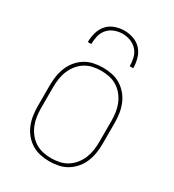

<svg xmlns="http://www.w3.org/2000/svg" viewBox="-181 -842 862 952"><g transform="rotate(30 250.0 -366.0)"><path d="M250 8Q224 8 197.5 2.5Q171 -3 148.5 -17Q126 -31 109 -51.5Q92 -72 82 -96.5Q72 -121 68 -147.5Q64 -174 64 -200V-320Q64 -346 68 -372.5Q72 -399 82 -423.5Q92 -448 109 -468.5Q126 -489 148.5 -503Q171 -517 197.5 -522.5Q224 -528 250 -528Q276 -528 302.5 -522.5Q329 -517 351.5 -503Q374 -489 391 -468.5Q408 -448 418 -423.5Q428 -399 432 -372.5Q436 -346 436 -320V-200Q436 -174 432 -147.5Q428 -121 418 -96.5Q408 -72 391 -51.5Q374 -31 351.5 -17Q329 -3 302.5 2.5Q276 8 250 8ZM250 -10Q274 -10 297.5 -15Q321 -20 341.5 -33Q362 -46 377 -65Q392 -84 401 -106Q410 -128 413.5 -152Q417 -176 417 -200V-320Q417 -344 413.5 -368Q410 -392 401 -414Q392 -436 377 -455Q362 -474 341.5 -487Q321 -500 297.5 -505Q274 -510 250 -510Q226 -510 202.5 -505Q179 -500 158.5 -487Q138 -474 123 -455Q108 -436 99 -414Q90 -392 86.5 -368Q83 -344 83 -320V-200Q83 -176 86.5 -152Q90 -128 99 -106Q108 -84 123 -65Q138 -46 158.5 -33Q179 -20 202.5 -15Q226 -10 250 -10ZM120 -600Q120 -627 127.5 -654Q135 -681 152.5 -701Q170 -721 196.5 -730.5Q223 -740 250 -740Q277 -740 303.5 -730.5Q330 -721 347.5 -701Q365 -681 372.5 -654Q380 -627 380 -600H360Q360 -623 354.5 -646.5Q349 -670 333.5 -687.5Q318 -705 295.5 -713.5Q273 -722 250 -722Q227 -722 204.5 -713.5Q182 -705 166.5 -687.5Q151 -670 145.5 -646.5Q140 -623 140 -600Z"/></g></svg>

Font: Iosevka Curly Thin
Style: Regular
Weight: 100
Monospace: yes
Designer: Belleve Invis
Foundry: Belleve Invis
Version: Version 22.1.2; ttfautohint (v1.8.4)